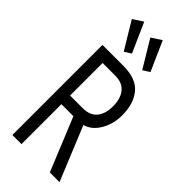

<svg xmlns="http://www.w3.org/2000/svg" viewBox="-270 -894 939 939"><g transform="rotate(45 200.0 -424.0)"><path d="M45 0V-623H190Q278 -623 317.5 -575.5Q357 -528 357 -447Q357 -389 329.5 -341Q302 -293 256 -280L371 0H304L191 -276H108V0ZM108 -336H196Q245 -336 269.5 -365.5Q294 -395 294 -447Q294 -500 269.5 -530.5Q245 -561 196 -561H108ZM142 -673 57 -814 109 -848 177 -695ZM270 -673 185 -814 237 -848 305 -695Z"/></g></svg>

Font: Inconsolata Condensed
Style: Regular
Weight: 400
Width: 3
Monospace: yes
Designer: Raph Levien, Cyreal, Brenton Simpson
Foundry: Raph Levien, Cyreal, Google
Version: Version 3.000; ttfautohint (v1.8.2.53-6de2)